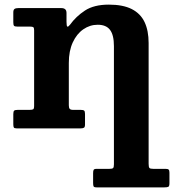

<svg xmlns="http://www.w3.org/2000/svg" viewBox="-20 -555 753 830"><path d="M110 -440Q120.5 -440 124 -437.4Q127.5 -434.7 127.5 -424.2V-97.5Q127.5 -85 123.4 -82.5Q119.2 -80 106.5 -80H56.5Q45.2 -80 41.4 -76.8Q37.5 -73.5 37.5 -61.5V-18.3Q37.5 -7.5 39.9 -3.8Q42.2 0 52.5 0H328Q338.3 0 342.9 -2.9Q347.5 -5.7 347.5 -16.8V-62.3Q347.5 -74 343.5 -77Q339.5 -80 328.8 -80H297Q285.3 -80 281.4 -84.4Q277.5 -88.8 277.5 -100V-283Q277.5 -334.5 294.5 -371.5Q311.5 -408.5 340 -428.2Q368.5 -448 402.5 -448Q439 -448 455.7 -425.7Q472.5 -403.5 472.5 -355.5V155.5Q472.5 168.5 468.6 171.7Q464.7 175 452 175H396.7Q387 175 384.7 179.6Q382.5 184.2 382.5 193.7V235.8Q382.5 246.8 384.7 250.9Q387 255 398 255H690.3Q703.3 255 707.9 252.4Q712.5 249.8 712.5 236.5V191.7Q712.5 182.2 709.4 178.6Q706.3 175 697 175H643.5Q629.3 175 625.9 171Q622.5 167 622.5 153V-369Q622.5 -422.5 605 -459.5Q587.5 -496.5 549.5 -515.8Q511.5 -535 450.5 -535Q386.3 -535 347.3 -509.4Q308.3 -483.8 282.8 -448.3Q275 -438.3 271.3 -439.9Q267.5 -441.5 267.5 -460.5V-498.7Q267.5 -510.3 261.6 -515.1Q255.8 -520 245.8 -520H58.8Q48.2 -520 42.9 -516.4Q37.5 -512.7 37.5 -501V-459Q37.5 -447.5 40.5 -443.7Q43.5 -440 55.2 -440Z"/></svg>

Font: Besley
Style: Regular
Weight: 400
Designer: Owen Earl
Foundry: indestructible type*
Version: Version 4.000